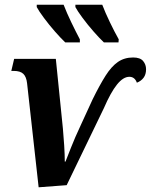

<svg xmlns="http://www.w3.org/2000/svg" viewBox="-20 -786 640 815"><path d="M95 -432Q92 -460 79 -472.5Q66 -485 38 -485H28L40 -536H217L247 -240Q250 -209 252.5 -168.5Q255 -128 255 -100H258Q264 -115 281 -158.5Q298 -202 322 -253L373 -364Q403 -425 428 -464.5Q453 -504 480.5 -523Q508 -542 545 -542Q575 -542 587.5 -527Q600 -512 600 -492Q600 -470 589.5 -456Q579 -442 561 -435Q552 -460 529 -460Q503 -460 476.5 -427Q450 -394 421 -327L263 0L144 9ZM421 -606Q402 -624 377 -652.5Q352 -681 330.5 -710Q309 -739 300 -756V-766H414Q427 -732 446.5 -691.5Q466 -651 484 -619L483 -606ZM257 -606Q238 -624 213 -652.5Q188 -681 166.5 -710Q145 -739 136 -756V-766H250Q263 -732 282.5 -691.5Q302 -651 319 -619V-606Z"/></svg>

Font: Noto Serif Condensed
Style: Bold Italic
Weight: 700
Width: 3
Italic angle: -12°
Designer: Monotype Design Team
Foundry: Monotype Imaging Inc.
Version: Version 2.014